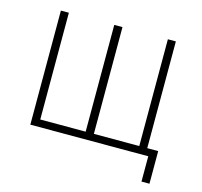

<svg xmlns="http://www.w3.org/2000/svg" viewBox="-92 -601 854 813"><g transform="rotate(15 335.0 -194.5)"><path d="M78 -500H113V-32H312V-500H348V-32H547V-500H582V-32H630V111H595V0H78Z"/></g></svg>

Font: Titillium Web[RUS by Daymarius]
Style: Regular
Weight: 200
Designer: Cyrillization by Daymarius
Foundry: Cyrillization by Daymarius
Version: Version 1.002 September 11, 2018